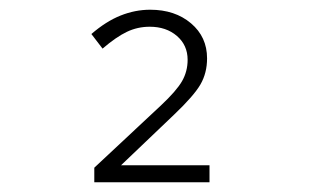

<svg xmlns="http://www.w3.org/2000/svg" viewBox="-20 -725 640 395"><path d="M174 -350V-380L311 -508Q343 -538 354.5 -558Q366 -578 366 -602Q366 -632 344 -651Q322 -670 288 -670Q263 -670 241 -659.5Q219 -649 191 -625L168 -655Q198 -681 228 -693Q258 -705 289 -705Q340 -705 373 -677Q406 -649 406 -605Q406 -575 392.5 -551.5Q379 -528 338 -489L229 -385H411V-350Z"/></svg>

Font: Red Hat Mono VF Light
Style: Regular
Weight: 300
Monospace: yes
Designer: Pentagram, MCKL
Foundry: Pentagram, MCKL
Version: Version 1.023